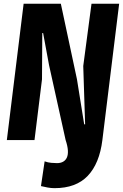

<svg xmlns="http://www.w3.org/2000/svg" viewBox="-20 -747 656 1024"><path d="M271 256.5Q252.5 256.5 233.8 253Q215 249.5 198.5 245.5L218 113.5Q236 120 253.8 121.5Q271.5 123 284 123Q303 123 316.5 115.5Q330 108 336.8 93Q343.5 78 342 54.8Q340.5 31.5 330 0L241.5 -400L210 -570.5H205.5L204 -324L164 0H16.5L106 -727H304.5L390.5 -324L429 -84H434L424 -395L468 -727H615.5L526 0Q510.5 125 448 190.8Q385.5 256.5 271 256.5Z"/></svg>

Font: Spline Sans Mono
Style: Italic
Weight: 400
Italic angle: -4°
Monospace: yes
Designer: Eben Sorkin, Mirko Velimirovic
Foundry: Sorkin Type
Version: Version 1.004